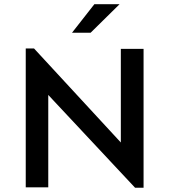

<svg xmlns="http://www.w3.org/2000/svg" viewBox="-20 -885 800 907"><path d="M618.2 2 208 -436.5V0H101.6V-656.2H140.6L550.8 -211.9V-654.3H658.2V2ZM320.3 -730.5 425.8 -865.2H544.9L408.2 -730.5Z"/></svg>

Font: Sen Medium
Style: Regular
Weight: 500
Designer: Kosal Sen, Philatype
Foundry: Philatype
Version: Version 2.000;gftools[0.9.31]